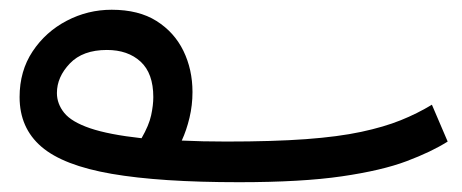

<svg xmlns="http://www.w3.org/2000/svg" viewBox="-20 -351 944 392"><path d="M467.8 21Q307.1 21 208 3.9Q108.9 -13.2 64.5 -51.5Q20 -89.8 20 -152.8Q20 -206.1 46.6 -246.1Q73.2 -286.1 116.2 -308.6Q159.2 -331.1 208 -331.1Q263.2 -331.1 299.6 -308.1Q335.9 -285.2 354.5 -247.1Q373 -209 373 -163.1Q373 -136.2 366.9 -110.6Q360.8 -85 351.1 -64Q393.1 -62 441.9 -62Q538.1 -62 604.5 -66.9Q670.9 -71.8 717.5 -81.8Q764.2 -91.8 798.1 -105.5Q832 -119.1 861.8 -137.2L894 -62Q860.8 -41 810.3 -22Q759.8 -2.9 678 9Q596.2 21 467.8 21ZM96.2 -161.1Q96.2 -139.2 111.1 -120.6Q126 -102.1 164.1 -89.1Q202.1 -76.2 269 -68.8Q284.2 -95.2 288.6 -115.7Q293 -136.2 293 -152.8Q293 -201.2 267.1 -225.1Q241.2 -249 198.2 -249Q148.9 -249 122.6 -221.4Q96.2 -193.8 96.2 -161.1Z"/></svg>

Font: Kurinto Seri
Style: Regular
Weight: 400
Designer: Kurinto was developed by Clint Goss from a range of fonts that are compatible with the SIL Open Font License Version 1.1
Foundry: Clinton F. Goss
Version: Version 2.196; July 25, 2020